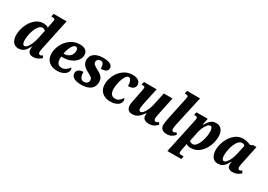

<svg xmlns="http://www.w3.org/2000/svg" viewBox="15 -1811 4331 3101"><g transform="rotate(30 2180.5 -260.0)"><path d="M38 -167Q38 -249 73.5 -338Q109 -427 175.5 -486.5Q242 -546 328 -546Q381 -546 421 -521Q425 -555 432 -583L441 -621Q449 -659 449 -672Q449 -691 439 -697.5Q429 -704 403 -704H381L391 -760H634L518 -215Q502 -140 502 -115Q502 -94 511 -83.5Q520 -73 534 -73Q544 -73 556.5 -79Q569 -85 578 -93L599 -52Q566 -24 530.5 -7Q495 10 447 10Q403 10 377.5 -12.5Q352 -35 352 -84Q352 -109 357 -131H352Q315 -55 274 -22.5Q233 10 175 10Q106 10 72 -40Q38 -90 38 -167ZM371 -288 406 -451Q397 -463 381 -470Q365 -477 350 -477Q306 -477 271 -424Q236 -371 217 -297Q198 -223 198 -165Q198 -74 242 -74Q266 -74 291.5 -104.5Q317 -135 338.5 -184.5Q360 -234 371 -288Z M681 -192Q681 -271 721 -353.5Q761 -436 836.5 -491Q912 -546 1014 -546Q1081 -546 1118.5 -515.5Q1156 -485 1156 -430Q1156 -375 1119.5 -328Q1083 -281 1020 -252.5Q957 -224 879 -224H844Q841 -205 841 -182Q841 -127 865.5 -98Q890 -69 938 -69Q979 -69 1015 -93.5Q1051 -118 1073 -153Q1085 -138 1085 -111Q1085 -83 1063.5 -55Q1042 -27 998 -8.5Q954 10 892 10Q800 10 740.5 -42Q681 -94 681 -192ZM858 -283Q922 -283 965 -321.5Q1008 -360 1008 -422Q1008 -451 997.5 -467Q987 -483 968 -483Q930 -483 896 -421Q862 -359 851 -283Z M1160 -98Q1160 -144 1194 -166.5Q1228 -189 1278 -189Q1276 -130 1296 -91.5Q1316 -53 1360 -53Q1397 -53 1419.5 -72.5Q1442 -92 1442 -125Q1442 -156 1421 -174Q1400 -192 1344 -221Q1281 -254 1250.5 -291Q1220 -328 1220 -381Q1220 -458 1279.5 -502Q1339 -546 1443 -546Q1536 -546 1578 -520.5Q1620 -495 1620 -454Q1620 -373 1495 -373Q1496 -420 1481 -453.5Q1466 -487 1430 -487Q1398 -487 1379.5 -469.5Q1361 -452 1361 -426Q1361 -397 1384 -376.5Q1407 -356 1459 -330Q1525 -297 1552.5 -260.5Q1580 -224 1580 -171Q1580 -84 1520 -37Q1460 10 1340 10Q1257 10 1208.5 -18.5Q1160 -47 1160 -98Z M1674 -192Q1674 -271 1712 -353.5Q1750 -436 1823 -491Q1896 -546 1994 -546Q2067 -546 2104 -516.5Q2141 -487 2141 -440Q2141 -402 2110.5 -376Q2080 -350 2014 -350Q2016 -407 1999 -445Q1982 -483 1952 -483Q1922 -483 1895 -437.5Q1868 -392 1851.5 -324.5Q1835 -257 1835 -198Q1835 -135 1859.5 -102Q1884 -69 1932 -69Q1976 -69 2005.5 -92Q2035 -115 2059 -154Q2074 -137 2074 -107Q2074 -78 2053 -51Q2032 -24 1989.5 -7Q1947 10 1885 10Q1793 10 1733.5 -42.5Q1674 -95 1674 -192Z M2493 -82Q2493 -105 2497 -118H2490Q2443 -52 2401.5 -21.5Q2360 9 2298 9Q2243 9 2218.5 -21Q2194 -51 2194 -99Q2194 -129 2202 -167Q2210 -205 2211 -212L2246 -389Q2256 -441 2256 -453Q2256 -469 2247 -474.5Q2238 -480 2215 -480H2194L2205 -536H2442L2378 -237Q2364 -167 2364 -133Q2364 -90 2399 -90Q2421 -90 2446.5 -121Q2472 -152 2493 -201Q2514 -250 2525 -300L2576 -536H2738L2668 -206Q2656 -151 2656 -116Q2656 -97 2665 -85.5Q2674 -74 2688 -74Q2701 -74 2712 -79.5Q2723 -85 2740 -97L2764 -62Q2735 -29 2699 -9.5Q2663 10 2610 10Q2493 10 2493 -82Z M2821 -94Q2821 -134 2843 -240L2924 -621Q2933 -662 2933 -672Q2933 -691 2924 -697.5Q2915 -704 2892 -704H2869L2880 -760H3122L3001 -210Q2988 -152 2988 -116Q2988 -97 2996.5 -85.5Q3005 -74 3019 -74Q3031 -74 3040.5 -78.5Q3050 -83 3068 -96L3091 -61Q3063 -29 3028.5 -9.5Q2994 10 2942 10Q2884 10 2852.5 -17.5Q2821 -45 2821 -94Z M3228 -399Q3229 -406 3232 -422Q3235 -438 3235 -448Q3235 -467 3226.5 -473.5Q3218 -480 3194 -480H3174L3184 -536H3395L3371 -414H3378Q3417 -482 3454.5 -514Q3492 -546 3554 -546Q3616 -546 3653.5 -500Q3691 -454 3691 -371Q3691 -287 3656 -198.5Q3621 -110 3552.5 -50Q3484 10 3389 10Q3340 10 3303 -13Q3302 -9 3300.5 4.5Q3299 18 3295 35L3281 103Q3274 136 3274 150Q3274 171 3283.5 177.5Q3293 184 3320 184H3360L3351 240H3091ZM3533 -363Q3533 -406 3523 -434Q3513 -462 3489 -462Q3463 -462 3436 -429.5Q3409 -397 3389 -350Q3369 -303 3361 -261L3325 -85Q3333 -75 3350 -67Q3367 -59 3385 -59Q3427 -59 3461 -109.5Q3495 -160 3514 -232Q3533 -304 3533 -363Z M3757 -167Q3757 -250 3793.5 -338.5Q3830 -427 3898 -486.5Q3966 -546 4057 -546Q4091 -546 4130.5 -535.5Q4170 -525 4195 -512L4247 -535H4305L4240 -225Q4222 -146 4222 -119Q4222 -97 4230.5 -85Q4239 -73 4253 -73Q4264 -73 4272.5 -77.5Q4281 -82 4297 -93L4318 -50Q4283 -22 4249.5 -6Q4216 10 4166 10Q4122 10 4096 -11Q4070 -32 4070 -71Q4070 -94 4076 -128H4071Q4044 -78 4022 -49.5Q4000 -21 3968.5 -5.5Q3937 10 3890 10Q3827 10 3792 -39.5Q3757 -89 3757 -167ZM4090 -288 4125 -451Q4109 -477 4073 -477Q4026 -477 3990.5 -424.5Q3955 -372 3936 -298Q3917 -224 3917 -165Q3917 -74 3961 -74Q3985 -74 4011 -105Q4037 -136 4058 -185.5Q4079 -235 4090 -288Z"/></g></svg>

Font: Noto Serif NarrowExtraBold
Style: Italic
Weight: 800
Width: 4
Italic angle: -12°
Designer: Monotype Design Team
Foundry: Monotype Imaging Inc.
Version: Version 1.001